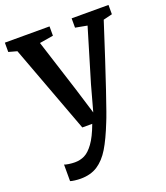

<svg xmlns="http://www.w3.org/2000/svg" viewBox="-147 -655 869 1004"><g transform="rotate(-20 288.0 -153.0)"><path d="M71.3 149.4Q77.1 152.8 95.2 155.5Q113.3 158.2 129.4 158.2Q158.7 158.2 183.3 146.2Q208 134.3 233.4 99.6Q258.8 64.9 282.7 0H227.5L44.9 -490.7L-1.5 -503.4V-555.2H247.1V-503.4L170.4 -490.7L264.6 -195.8L308.1 -54.2L347.2 -196.3L435.5 -491.2L370.1 -503.4V-555.2H575.2V-503.4L525.4 -491.2Q455.1 -272.5 410.9 -141.8Q366.7 -11.2 354.5 16.6Q321.3 100.6 291.7 149.4Q262.2 198.2 223.4 223.6Q184.6 249 128.4 249Q113.3 249 95.7 246.8Q78.1 244.6 71.3 241.7Z"/></g></svg>

Font: Merriweather
Style: Regular
Weight: 400
Designer: Eben Sorkin
Foundry: Eben Sorkin
Version: Version 1.584; ttfautohint (v1.6)